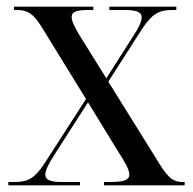

<svg xmlns="http://www.w3.org/2000/svg" viewBox="-20 -556 578 576"><path d="M5 0H220V-10H167C131 -10 116 -16 116 -32C116 -45 125 -63 144 -93L244 -249L334 -102C355 -70 368 -47 368 -32C368 -17 354 -10 312 -10H292V0H534V-10H528C501 -10 486 -21 460 -62L305 -311L406 -469C436 -514 456 -526 496 -526H509V-536H308V-526H352C390 -526 405 -520 405 -504C405 -491 395 -470 376 -442L299 -321L218 -451C203 -476 195 -493 195 -505C195 -520 208 -526 245 -526H260V-536H22V-526H31C63 -526 80 -515 105 -475L238 -259L115 -68C85 -22 65 -10 25 -10H5Z"/></svg>

Font: Noto Serif Display SemiCondensed
Style: Regular
Weight: 400
Width: 4
Designer: Monotype Design Team
Foundry: Monotype Imaging Inc.
Version: Version 2.009